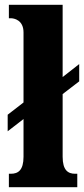

<svg xmlns="http://www.w3.org/2000/svg" viewBox="-20 -780 351 800"><path d="M17 0H302V-56H293C263 -56 241 -71 241 -127V-388L310 -441V-513L241 -459V-760H17V-704H25C38 -704 78 -697 78 -645V-353L12 -302V-233L78 -284V-127C78 -71 56 -56 25 -56H17Z"/></svg>

Font: Noto Serif Hebrew ExtraCondensed Black
Style: Regular
Weight: 900
Width: 2
Designer: Monotype Design Team
Foundry: Monotype Imaging Inc.
Version: Version 2.004